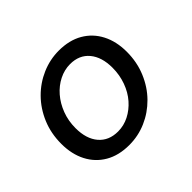

<svg xmlns="http://www.w3.org/2000/svg" viewBox="-122 -666 844 844"><g transform="rotate(-45 300.0 -244.5)"><path d="M251 12Q186 12 139.5 -15Q93 -42 68 -90.5Q43 -139 43 -203Q43 -268 66 -322.5Q89 -377 128.5 -417Q168 -457 219 -479Q270 -501 325 -501Q390 -501 436.5 -474Q483 -447 508 -398.5Q533 -350 533 -286Q533 -222 510 -167Q487 -112 447.5 -72Q408 -32 357.5 -10Q307 12 251 12ZM258 -65Q294 -65 326.5 -81.5Q359 -98 384.5 -127Q410 -156 424.5 -196Q439 -236 439 -281Q439 -347 407 -385.5Q375 -424 318 -424Q283 -424 250 -407.5Q217 -391 191.5 -361.5Q166 -332 151 -292.5Q136 -253 136 -208Q136 -141 168.5 -103Q201 -65 258 -65Z"/></g></svg>

Font: Source Code Pro ExtraLight Medium
Style: Italic
Weight: 500
Italic angle: -11°
Monospace: yes
Version: Version 1.016;hotconv 1.0.116;makeotfexe 2.5.65601